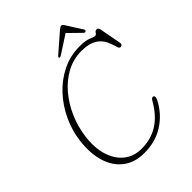

<svg xmlns="http://www.w3.org/2000/svg" viewBox="-249 -1011 1155 1155"><g transform="rotate(-45 329.0 -433.0)"><path d="M573 -187Q578.5 -184 577.8 -174.5Q577 -165 571.5 -155Q531.5 -77.5 460 -31.2Q388.5 15 291.5 15Q213 15 159 -25.2Q105 -65.5 81.8 -139.2Q58.5 -213 71 -313Q80.5 -389.5 114 -461.2Q147.5 -533 200.5 -590.2Q253.5 -647.5 322.2 -681.2Q391 -715 471 -715Q521 -715 546.5 -703.8Q572 -692.5 580 -692.5Q590 -692.5 596.5 -703.8Q603 -715 616 -715Q628 -715 632 -694L658 -555Q659.5 -548 654.8 -542.5Q650 -537 643 -537Q632.5 -537 629 -548L615.5 -588.5Q599.5 -637 562 -662.2Q524.5 -687.5 459 -687.5Q390 -687.5 331 -655.8Q272 -624 226.2 -570Q180.5 -516 151.2 -448.5Q122 -381 112.5 -309.5Q100.5 -220.5 121.2 -154.2Q142 -88 188 -51.5Q234 -15 298 -15Q380 -15 441.5 -54.2Q503 -93.5 548 -173Q559.5 -194 573 -187ZM558.5 -752.5Q552 -749 545 -755L467.5 -831L350.5 -755Q340.5 -749 336 -752.5Q330.5 -757.5 340 -766.5L458.5 -869.5Q472.5 -881 481 -881Q489 -881 496 -869.5L561.5 -766.5Q566.5 -757.5 558.5 -752.5Z"/></g></svg>

Font: Fraunces 9pt S100 Thin
Style: Italic
Weight: 100
Italic angle: -16°
Version: Version 1.000; ttfautohint (v1.8.3)